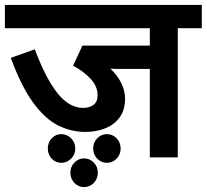

<svg xmlns="http://www.w3.org/2000/svg" viewBox="-20 -642 843 783"><path d="M705 -527V0H591V-361H485Q467 -361 453.5 -361Q440 -361 430 -362Q458 -336 474 -304.5Q490 -273 490 -239Q490 -194 468.5 -164Q447 -134 410 -119Q373 -104 328 -104Q270 -104 217 -130.5Q164 -157 115.5 -223Q67 -289 24 -406L122 -441Q166 -323 214 -262.5Q262 -202 319 -202Q345 -202 361.5 -214.5Q378 -227 378 -254Q378 -289 350.5 -319.5Q323 -350 278 -374L316 -456H591V-527H0V-622H803V-527ZM360 -36Q360 -61 376.5 -78Q393 -95 416 -95Q439 -95 455.5 -78Q472 -61 472 -36Q472 -12 455.5 5Q439 22 416 22Q393 22 376.5 5Q360 -12 360 -36ZM175 -36Q175 -61 191 -78Q207 -95 230 -95Q253 -95 270 -78Q287 -61 287 -36Q287 -12 270 5Q253 22 230 22Q207 22 191 5Q175 -12 175 -36ZM267 62Q267 38 283.5 21Q300 4 323 4Q346 4 362.5 21Q379 38 379 62Q379 87 362.5 104Q346 121 323 121Q300 121 283.5 104Q267 87 267 62Z"/></svg>

Font: Noto Sans SemiBold
Style: Regular
Weight: 600
Designer: Monotype Design Team
Foundry: Monotype Imaging Inc.
Version: Version 2.007